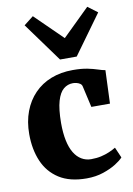

<svg xmlns="http://www.w3.org/2000/svg" viewBox="-97 -944 704 1015"><g transform="rotate(-10 255.0 -436.0)"><path d="M285 11Q194.5 11 137.2 -25.8Q80 -62.5 52.8 -126.2Q25.5 -190 25.5 -271.5Q25.5 -339 46 -393.2Q66.5 -447.5 104 -486.2Q141.5 -525 194 -545.5Q246.5 -566 310.5 -566Q357 -566 388.8 -559.5Q420.5 -553 442.8 -545.5Q465 -538 481 -535.5L474 -357H374L348 -471.5Q346 -481 337.8 -486.8Q329.5 -492.5 319 -495Q308.5 -497.5 299.5 -497.5Q271 -497.5 249 -479.2Q227 -461 214.5 -418.2Q202 -375.5 201.5 -301Q201.5 -247 210 -206.5Q218.5 -166 234.8 -139.2Q251 -112.5 274.2 -98.8Q297.5 -85 325 -85Q355 -85 379.2 -90.5Q403.5 -96 423.8 -104.8Q444 -113.5 459.5 -123L484 -66.5Q472 -52.5 443.8 -34.5Q415.5 -16.5 374.8 -2.8Q334 11 285 11ZM254.5 -632.5 101.5 -843 152.5 -883 299 -739.5 444.5 -882 496.5 -843 344 -632.5Z"/></g></svg>

Font: Merriweather 28pt Black
Style: Regular
Weight: 900
Version: Version 2.100